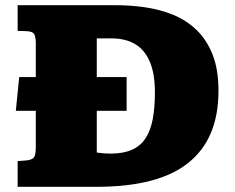

<svg xmlns="http://www.w3.org/2000/svg" viewBox="-20 -720 907 740"><path d="M48 0V-99L84 -102Q102 -104 110 -112.5Q118 -121 118 -154V-293H41L54 -423H118V-552Q118 -575 112.5 -587Q107 -599 82 -600L48 -601V-700H426Q482 -700 538.5 -692Q595 -684 646 -663.5Q697 -643 736.5 -605.5Q776 -568 799 -510.5Q822 -453 822 -370Q822 -277 793 -208Q764 -139 706 -92.5Q648 -46 559.5 -23Q471 0 352 0ZM406 -128Q455 -128 488 -142.5Q521 -157 540.5 -186.5Q560 -216 568.5 -260Q577 -304 577 -364Q577 -437 557 -483Q537 -529 500 -550.5Q463 -572 410 -572H353V-423H468V-293H353V-132Q367 -130 380 -129Q393 -128 406 -128Z"/></svg>

Font: Literata Variable Black
Style: Regular
Weight: 900
Designer: Latin by Veronika Burian and Jose Scaglione. Greek by Irene Vlachou. Cyrillic by Vera Evstafieva.
Foundry: TypeTogether
Version: Version 3.021